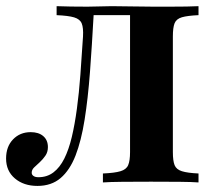

<svg xmlns="http://www.w3.org/2000/svg" viewBox="-35 -591 696 622"><path d="M86.3 11.3Q41.9 11.3 13.3 -12.9Q-15.3 -37.1 -15.3 -77.4Q-15.3 -116.1 7.3 -139.5Q29.8 -162.9 64.5 -162.9Q90.3 -162.9 105.2 -150Q120.2 -137.1 120.2 -114.5Q120.2 -98.4 112.1 -86.7Q104 -75 94 -65.7Q83.9 -56.5 75.8 -48.8Q67.7 -41.1 67.7 -31.5Q67.7 -25 73.4 -21Q79 -16.9 89.5 -16.9Q117.7 -16.9 138.3 -32.7Q158.9 -48.4 173.4 -77.4Q187.9 -106.5 197.6 -147.2Q207.3 -187.9 214.1 -238.7Q221 -289.5 225.4 -348.4Q229.8 -407.3 233.9 -472.6Q235.5 -500.8 229.8 -514.9Q224.2 -529 205.2 -534.7Q186.3 -540.3 148.4 -541.9V-571Q166.9 -570.2 194.8 -569.8Q222.6 -569.4 248.4 -569.4Q268.5 -569.4 287.9 -570.2Q307.3 -571 326.6 -571Q363.7 -571 392.7 -570.2Q421.8 -569.4 462.1 -569.4Q488.7 -569.4 516.5 -569.4Q544.4 -569.4 569 -569.8Q593.5 -570.2 608.1 -571V-541.9Q572.6 -540.3 554.4 -535.1Q536.3 -529.8 530.6 -515.7Q525 -501.6 525 -472.6V-98.4Q525 -70.2 530.6 -56Q536.3 -41.9 554.4 -36.3Q572.6 -30.6 608.1 -29V0Q587.1 -1.6 547.6 -2Q508.1 -2.4 454 -2.4Q401.6 -2.4 361.3 -2Q321 -1.6 298.4 0V-29Q336.3 -30.6 355.2 -36.3Q374.2 -41.9 380.2 -56Q386.3 -70.2 386.3 -98.4V-546L392.7 -541.9H262.1L268.5 -545.2Q262.9 -443.5 256.5 -357.7Q250 -271.8 239.1 -203.2Q228.2 -134.7 209.7 -87.1Q191.1 -39.5 161.3 -14.1Q131.5 11.3 86.3 11.3Z"/></svg>

Font: Playfair 5pt SemiExpanded Light ExtraBold
Style: Regular
Weight: 800
Version: Version 2.001;gftools[0.9.30]